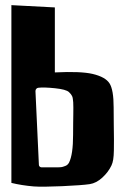

<svg xmlns="http://www.w3.org/2000/svg" viewBox="-20 -720 484 740"><path d="M261.7 -200.2Q261.7 -221.7 262 -244.6Q262.2 -267.6 262.5 -279.8Q262.7 -292 262.7 -305.4Q262.7 -318.8 262.2 -325.4Q261.7 -332 260.7 -339.1Q259.8 -346.2 257.6 -350.1Q255.4 -354 252.7 -357.7Q250 -361.3 245.6 -365.2Q234.4 -375.5 191.9 -379.9Q149.4 -384.3 127.9 -381.8Q123 -381.3 119.9 -377.7Q116.7 -374 116.7 -369.1V-368.2L129.9 -84.5Q129.9 -81.1 132.8 -78.1Q135.7 -75.2 139.2 -75.2H184.6Q185.5 -75.2 191.7 -75Q197.8 -74.7 201.2 -75Q204.6 -75.2 211.2 -75.4Q217.8 -75.7 222.2 -77.1Q226.6 -78.6 231.4 -80.3Q236.3 -82 240 -85.4Q243.7 -88.9 246.1 -93.3Q261.7 -124.5 261.7 -200.2ZM418 -306.2Q418 -276.9 418.5 -240Q418.9 -203.1 419.2 -182.9Q419.4 -162.6 418.9 -140.6Q418.5 -118.7 416.3 -105.2Q414.1 -91.8 409.7 -82.5Q397.5 -56.6 374.3 -35.4Q351.1 -14.2 325.7 -10.3Q296.4 -5.9 219.2 -2.4Q142.1 1 109.4 -1.5Q63.5 -5.4 23.9 -15.1V-700.2L191.4 -691.4V-440.9Q291 -445.8 336.9 -435.1Q386.7 -423.3 402.3 -398.4Q418 -373.5 418 -306.2Z"/></svg>

Font: Some Time Later
Style: Regular
Weight: 400
Version: Version 003.300